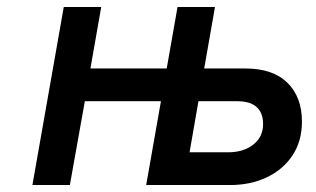

<svg xmlns="http://www.w3.org/2000/svg" viewBox="-20 -531 908 551"><path d="M73 0 163 -511H270.5L239.5 -334.5H459L489.5 -511H597L507 0H399.5L442.5 -240.5H223.5L180.5 0ZM399.5 0 489.5 -511H597L566 -334.5H684.5Q763 -334.5 804.8 -293.5Q846.5 -252.5 846.5 -182Q846.5 -126 819.5 -85.2Q792.5 -44.5 745.8 -22.2Q699 0 640.5 0ZM524 -94H635.5Q678.5 -94 706.8 -116Q735 -138 735 -175Q735 -207 716.5 -223.8Q698 -240.5 661 -240.5H549.5Z"/></svg>

Font: Overpass SemiBold
Style: Italic
Weight: 600
Italic angle: -10°
Designer: Delve Withrington, Dave Bailey, Thomas Jockin
Foundry: Delve Fonts LLC
Version: Version 4.000